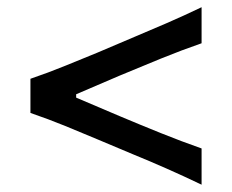

<svg xmlns="http://www.w3.org/2000/svg" viewBox="-20 -583 644 533"><path d="M539.6 -70.3Q489.7 -94.2 442.1 -115.2Q394.5 -136.2 352.5 -153.3L249 -196.8Q208.5 -213.9 161.4 -233.2Q114.3 -252.4 64.5 -269.5V-364.3Q114.3 -381.3 161.6 -400.6Q209 -419.9 249.5 -436.5L353 -480.5Q395 -498 442.4 -518.6Q489.7 -539.1 539.6 -563V-462.9Q484.4 -443.8 426.8 -420.4Q369.1 -397 312 -373L191.4 -321.3V-312L312 -260.7Q368.7 -236.8 426.3 -213.6Q483.9 -190.4 539.6 -170.9Z"/></svg>

Font: Pinar-DS2-FD Medium
Style: Regular
Weight: 500
Designer: Amin Abedi
Version: Version 3.000